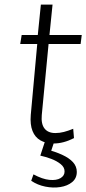

<svg xmlns="http://www.w3.org/2000/svg" viewBox="-20 -630 384 855"><path d="M218.5 9Q184.5 9 160.2 -4.8Q136 -18.5 124.8 -46.8Q113.5 -75 117 -118L147 -446.5L167.5 -434H70L76.5 -474H171L146 -451.5L162 -609.5H214L198 -451.5L178 -474H344L339 -434H173L197.5 -446.5L166 -117.5Q162.5 -78 178.2 -57.8Q194 -37.5 226.5 -37.5Q245.5 -37.5 264.8 -42.5Q284 -47.5 306 -56.5L309.5 -15Q286 -3 263.2 3Q240.5 9 218.5 9ZM119 175 129 146.5Q169 168 200.2 171Q231.5 174 249.5 163.2Q267.5 152.5 267.5 134Q268 115 250.2 100.8Q232.5 86.5 207.5 77.2Q182.5 68 159.5 63L187.5 -22.5L228.5 -20L201.5 61L180.5 33.5Q224.5 44.5 256.2 59Q288 73.5 305 92.2Q322 111 322 135.5Q322 164 301.2 181Q280.5 198 248.5 203Q216.5 208 181.8 201Q147 194 119 175Z"/></svg>

Font: Karla Light
Style: Italic
Weight: 300
Italic angle: -8°
Designer: Jonathan Pinhorn
Version: Version 2.004;gftools[0.9.33]